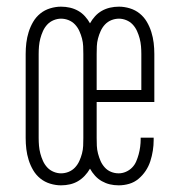

<svg xmlns="http://www.w3.org/2000/svg" viewBox="-20 -548 540 576"><path d="M163 8Q147 8 130.5 3Q114 -2 101 -12.5Q88 -23 79.5 -37.5Q71 -52 66 -68Q61 -84 59 -100.5Q57 -117 57 -134V-386Q57 -403 59 -419.5Q61 -436 66 -452Q71 -468 79.5 -482.5Q88 -497 101 -507.5Q114 -518 130.5 -523Q147 -528 163 -528Q177 -528 190 -525Q203 -522 214.5 -515.5Q226 -509 235 -499Q244 -489 250 -478Q256 -489 265 -499Q274 -509 285.5 -515.5Q297 -522 310 -525Q323 -528 337 -528Q353 -528 369.5 -523Q386 -518 399 -507.5Q412 -497 420.5 -482.5Q429 -468 434 -452Q439 -436 441 -419.5Q443 -403 443 -386V-242H270V-134Q270 -122 270.5 -110.5Q271 -99 274 -87.5Q277 -76 281.5 -65.5Q286 -55 294 -46Q302 -37 313 -32.5Q324 -28 336 -28Q347 -28 357.5 -32.5Q368 -37 376 -45Q384 -53 388.5 -63.5Q393 -74 396 -85Q399 -96 400.5 -107.5Q402 -119 402 -130V-135H441V-128Q441 -112 438.5 -96Q436 -80 431 -64.5Q426 -49 417 -35.5Q408 -22 395.5 -11.5Q383 -1 367.5 3.5Q352 8 336 8Q322 8 309.5 5Q297 2 285.5 -4.5Q274 -11 265 -21Q256 -31 250 -42Q243 -30 234 -20.5Q225 -11 214 -4.5Q203 2 190 5Q177 8 163 8ZM270 -278H404V-386Q404 -398 403 -409.5Q402 -421 399 -432.5Q396 -444 391 -455Q386 -466 378 -474.5Q370 -483 359 -487.5Q348 -492 337 -492Q325 -492 314 -487.5Q303 -483 295 -474.5Q287 -466 282 -455Q277 -444 274 -432.5Q271 -421 270.5 -409.5Q270 -398 270 -386ZM163 -28Q175 -28 186 -32.5Q197 -37 205 -45.5Q213 -54 218 -65Q223 -76 226 -87.5Q229 -99 229.5 -110.5Q230 -122 230 -134V-386Q230 -398 229.5 -409.5Q229 -421 226 -432.5Q223 -444 218 -455Q213 -466 205 -474.5Q197 -483 186 -487.5Q175 -492 163 -492Q152 -492 141 -487.5Q130 -483 122 -474.5Q114 -466 109 -455Q104 -444 101 -432.5Q98 -421 97 -409.5Q96 -398 96 -386V-134Q96 -122 97 -110.5Q98 -99 101 -87.5Q104 -76 109 -65Q114 -54 122 -45.5Q130 -37 141 -32.5Q152 -28 163 -28Z"/></svg>

Font: Iosevka Term Curly Extralight
Style: Regular
Weight: 200
Designer: Belleve Invis
Foundry: Belleve Invis
Version: Version 32.3.0